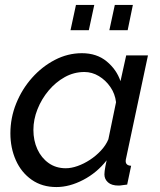

<svg xmlns="http://www.w3.org/2000/svg" viewBox="-20 -746 646 776"><path d="M208 10Q150 10 108 -19.5Q66 -49 44 -98.5Q22 -148 22 -207Q22 -270 45.5 -328Q69 -386 109.5 -431.5Q150 -477 202 -504Q254 -531 311 -531Q371 -531 411 -498Q451 -465 467 -418L490 -522H578L490 -108Q489 -104 488.5 -101Q488 -98 488 -95Q488 -77 510 -76L494 0Q483 1 474.5 2.5Q466 4 459 4Q431 4 416.5 -9Q402 -22 402 -41Q402 -47 403 -55Q404 -63 406 -74Q408 -85 411 -98Q372 -48 316.5 -19Q261 10 208 10ZM246 -66Q268 -66 293.5 -75Q319 -84 343.5 -100Q368 -116 388 -137.5Q408 -159 418 -183L449 -333Q445 -367 426 -394.5Q407 -422 379.5 -438.5Q352 -455 321 -455Q279 -455 242 -434.5Q205 -414 176.5 -380Q148 -346 131.5 -304.5Q115 -263 115 -221Q115 -178 131 -143Q147 -108 176.5 -87Q206 -66 246 -66ZM265 -624 287 -726H361L339 -624ZM422 -624 444 -726H517L496 -624Z"/></svg>

Font: Raleway Thin Medium
Style: Italic
Weight: 500
Italic angle: -12°
Version: Version 4.026